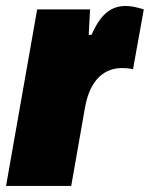

<svg xmlns="http://www.w3.org/2000/svg" viewBox="-20 -613 494 633"><path d="M0 0H214.8L260.3 -258.8C277.3 -354 327.1 -388.7 382.8 -388.7C389.6 -388.7 404.3 -388.2 418.5 -384.8L454.1 -582C432.1 -588.9 412.6 -593.3 395 -593.3C345.2 -593.3 311.5 -565.9 281.7 -498H272.5L276.9 -582H102.5Z"/></svg>

Font: Decalotype Black Italic
Style: Regular
Weight: 900
Italic angle: -10°
Designer: Alfredo Marco Pradil
Foundry: Alfredo Marco Pradil
Version: Version 1.0